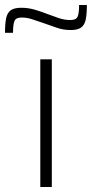

<svg xmlns="http://www.w3.org/2000/svg" viewBox="-64 -747 367 767"><path d="M97 0V-510H143V0ZM-44 -616Q-44 -652 -39.5 -674Q-35 -696 -21 -706Q-7 -716 21 -716Q49 -716 76 -708Q103 -700 131 -689Q152 -681 173 -674Q194 -667 218 -667Q240 -667 246 -680.5Q252 -694 252 -727H283Q283 -691 278.5 -669Q274 -647 260 -637Q246 -627 219 -627Q189 -627 163.5 -636Q138 -645 109 -655Q87 -662 66 -669.5Q45 -677 22 -677Q0 -677 -6 -663.5Q-12 -650 -12 -616Z"/></svg>

Font: Saira Thin ExtraLight
Style: Regular
Weight: 250
Version: Version 1.101